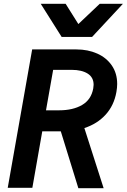

<svg xmlns="http://www.w3.org/2000/svg" viewBox="-20 -984 664 1006"><path d="M148.5 -725H380.5Q440.5 -725 489 -703.5Q537.5 -682 565.8 -641Q594 -600 594 -544Q594 -525.5 590 -502.5Q577.5 -431.5 533.5 -383.2Q489.5 -335 422 -313L523 2H390.5L298.5 -296H201.5L149.5 0H20.5ZM468.5 -520.5Q470.5 -533.5 470.5 -539.5Q470.5 -579 439.2 -598.5Q408 -618 355.5 -618H258.5L221 -406H289.5Q362.5 -406 410.2 -434Q458 -462 468.5 -520.5ZM193.5 -964H324L390.5 -858L502.5 -964H624L462.5 -790.5H303Z"/></svg>

Font: JuliaMono BoldItalic
Style: Regular
Weight: 700
Italic angle: -9°
Monospace: yes
Designer: cormullion
Foundry: corm
Version: Version 0.049; ttfautohint (v1.8.4)